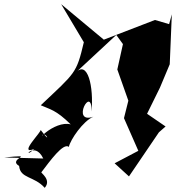

<svg xmlns="http://www.w3.org/2000/svg" viewBox="-64 -810 846 923"><path d="M749 -694 681 -714 411 -610 439 -616 230 -790 339 -607C303 -455 299 -462 132 -304C176 -284 204 -283 276 -212C199 -233 79 -118 133 -116C130 -232 203 -88 131 -186C141 -181 19 -62 101 -94C36 -35 100 -139 144 -48L-44 -53C124 -69 -33 -49 28 -12C33 49 101 36 151 93C185 54 131 21 135 18C177 -37 240 -125 267 -104C274 -138 335 -228 385 -249C274 -211 379 -408 376 -274C387 -392 358 -524 299 -460L495 -642L527 -598L500 -476L553 -326L532 -242L601 -85L487 -25L556 38L700 -174L732 -202L643 -263L705 -389L752 -501L762 -741Z"/></svg>

Font: Asimov Silicon
Style: Regular
Weight: 400
Designer: Google
Version: Version 2.000980; 2014